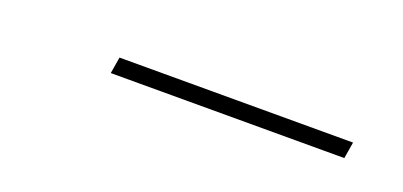

<svg xmlns="http://www.w3.org/2000/svg" viewBox="-17 -334 413 197"><g transform="rotate(20 189.0 -235.0)"><path d="M349 -226H94L97 -244H352Z"/></g></svg>

Font: Kleymissky
Style: Regular
Weight: 500
Italic angle: -8°
Designer: gluk
Foundry: gluk
Version: Version 0.283